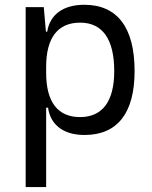

<svg xmlns="http://www.w3.org/2000/svg" viewBox="-20 -547 626 792"><path d="M85.9 224.6H170.4V-103H178.2C188 -32.7 240.7 9.8 328.6 9.8C464.4 9.8 535.2 -80.6 535.2 -253.9C535.2 -433.6 463.9 -527.3 327.6 -527.3C241.2 -527.3 186 -487.3 174.8 -416.5H169.4L160.6 -517.6H85.9ZM170.4 -246.1V-271.5C170.4 -391.1 218.3 -453.6 310.5 -453.6C402.8 -453.6 451.2 -385.3 451.2 -253.9C451.2 -128.9 402.8 -64 310.1 -64C218.3 -64 170.4 -126.5 170.4 -246.1Z"/></svg>

Font: Cascadia Code SemiLight
Style: Regular
Weight: 350
Monospace: yes
Designer: Aaron Bell
Foundry: Saja Typeworks
Version: Version 2404.023